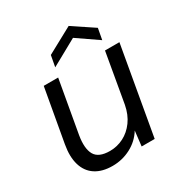

<svg xmlns="http://www.w3.org/2000/svg" viewBox="-169 -834 915 969"><g transform="rotate(-30 288.0 -349.5)"><path d="M209 12Q149 12 110 -13.5Q71 -39 56.5 -87.5Q42 -136 54 -203L109 -512H193L139 -207Q127 -135 148 -97.5Q169 -60 235 -60Q277 -60 314.5 -79Q352 -98 379 -135Q406 -172 416 -225L466 -512H550L460 0H384L394 -87Q365 -40 315.5 -14Q266 12 209 12ZM206 -564 218 -629 369 -711 492 -629 480 -564 358 -648Z"/></g></svg>

Font: DM Sans 12pt
Style: Italic
Weight: 400
Italic angle: -10°
Version: Version 4.004;gftools[0.9.30]